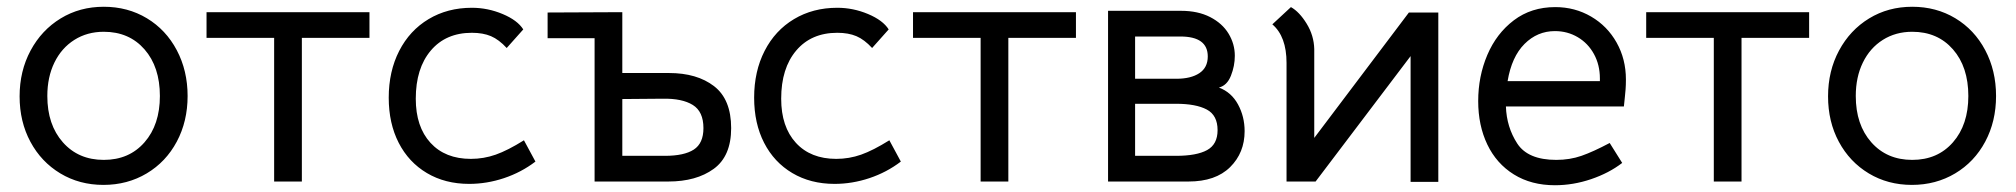

<svg xmlns="http://www.w3.org/2000/svg" viewBox="-20 -537 5963 568"><path d="M38 -252Q38 -327 70.5 -387.5Q103 -448 159.5 -482.5Q216 -517 287 -517Q358 -517 414.5 -483Q471 -449 503 -388.5Q535 -328 535 -253Q535 -178 503 -118Q471 -58 414 -24Q357 10 286 10Q215 10 158.5 -24Q102 -58 70 -117.5Q38 -177 38 -252ZM453 -253Q453 -339 407.5 -391Q362 -443 287 -443Q238 -443 200 -419Q162 -395 141 -352Q120 -309 120 -253Q120 -168 166 -116Q212 -64 287 -64Q362 -64 407.5 -116Q453 -168 453 -253Z M791 -425H591V-501H1073V-425H873V0H791Z M1130 -248Q1130 -326 1161 -386.5Q1192 -447 1248 -480.5Q1304 -514 1376 -514Q1423 -514 1467 -495.5Q1511 -477 1528 -450L1479 -395Q1456 -420 1432.5 -430Q1409 -440 1376 -440Q1299 -440 1254.5 -387.5Q1210 -335 1210 -245Q1210 -162 1253.5 -114.5Q1297 -67 1373 -67Q1411 -67 1446.5 -79.5Q1482 -92 1530 -122L1564 -59Q1522 -27 1471 -10Q1420 7 1368 7Q1297 7 1243 -25Q1189 -57 1159.5 -114.5Q1130 -172 1130 -248Z M1600 -424V-500L1821 -501V-321H1959Q2042 -321 2092.5 -282Q2143 -243 2143 -158Q2143 -75 2091.5 -37.5Q2040 0 1957 0H1739V-424ZM2061 -158Q2061 -207 2029.5 -226.5Q1998 -246 1941 -245L1821 -244V-76H1947Q2004 -76 2032.5 -94.5Q2061 -113 2061 -158Z M2211 -248Q2211 -326 2242 -386.5Q2273 -447 2329 -480.5Q2385 -514 2457 -514Q2504 -514 2548 -495.5Q2592 -477 2609 -450L2560 -395Q2537 -420 2513.5 -430Q2490 -440 2457 -440Q2380 -440 2335.5 -387.5Q2291 -335 2291 -245Q2291 -162 2334.5 -114.5Q2378 -67 2454 -67Q2492 -67 2527.5 -79.5Q2563 -92 2611 -122L2645 -59Q2603 -27 2552 -10Q2501 7 2449 7Q2378 7 2324 -25Q2270 -57 2240.5 -114.5Q2211 -172 2211 -248Z M2881 -425H2681V-501H3163V-425H2963V0H2881Z M3474 -505Q3524 -505 3560 -486.5Q3596 -468 3614.5 -437.5Q3633 -407 3633 -372Q3633 -342 3621.5 -313Q3610 -284 3586 -278Q3623 -264 3642.5 -228Q3662 -192 3662 -149Q3662 -85 3619 -42.5Q3576 0 3496 0H3258V-505ZM3553 -370Q3553 -429 3472 -429H3338V-304H3460Q3503 -304 3528 -320.5Q3553 -337 3553 -370ZM3582 -152Q3582 -196 3550 -213Q3518 -230 3459 -230H3338V-76H3459Q3520 -76 3551 -93Q3582 -110 3582 -152Z M4235 -500V1H4153V-371L3872 0H3786V-351Q3786 -429 3744 -465L3799 -516Q3824 -502 3845.5 -467Q3867 -432 3868 -392V-129L4148 -500Z M4584 -64Q4624 -64 4658.5 -76Q4693 -88 4742 -114L4779 -55Q4740 -25 4687 -7Q4634 11 4580 11Q4510 11 4458.5 -21Q4407 -53 4380 -109.5Q4353 -166 4353 -238Q4353 -311 4380 -374.5Q4407 -438 4458.5 -477Q4510 -516 4581 -516Q4639 -516 4687 -488Q4735 -460 4762.5 -411Q4790 -362 4790 -302Q4790 -285 4789 -272.5Q4788 -260 4787 -251L4784 -222H4435Q4437 -161 4468.5 -112.5Q4500 -64 4584 -64ZM4713 -297V-305Q4713 -345 4695.5 -377Q4678 -409 4647.5 -427Q4617 -445 4580 -445Q4528 -445 4490 -407Q4452 -369 4440 -297Z M5050 -425H4850V-501H5332V-425H5132V0H5050Z M5388 -252Q5388 -327 5420.5 -387.5Q5453 -448 5509.5 -482.5Q5566 -517 5637 -517Q5708 -517 5764.5 -483Q5821 -449 5853 -388.5Q5885 -328 5885 -253Q5885 -178 5853 -118Q5821 -58 5764 -24Q5707 10 5636 10Q5565 10 5508.5 -24Q5452 -58 5420 -117.5Q5388 -177 5388 -252ZM5803 -253Q5803 -339 5757.5 -391Q5712 -443 5637 -443Q5588 -443 5550 -419Q5512 -395 5491 -352Q5470 -309 5470 -253Q5470 -168 5516 -116Q5562 -64 5637 -64Q5712 -64 5757.5 -116Q5803 -168 5803 -253Z"/></svg>

Font: Bellota Text
Style: Bold
Weight: 700
Designer: Kemie Guaida
Foundry: Kemie Guaida
Version: Version 4.001